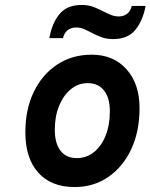

<svg xmlns="http://www.w3.org/2000/svg" viewBox="-20 -744 608 776"><path d="M281.5 12Q187 12 134.8 -46Q82.5 -104 82.5 -209.5Q82.5 -302 116.5 -372.5Q150.5 -443 211 -483Q271.5 -523 350.5 -523Q438.5 -523 491.2 -464.2Q544 -405.5 544 -307Q544 -213 510.5 -141.2Q477 -69.5 417.8 -28.8Q358.5 12 281.5 12ZM290.5 -105Q329.5 -105 359.8 -129.2Q390 -153.5 407 -196.2Q424 -239 424 -294Q424 -348 400.5 -378Q377 -408 334.5 -408Q296.5 -408 266.5 -383.5Q236.5 -359 219 -316.5Q201.5 -274 201.5 -220Q201.5 -164.5 224.5 -134.8Q247.5 -105 290.5 -105ZM437 -586Q409.5 -586 388 -594.5Q366.5 -603 349.5 -612Q335.5 -619.5 320 -626.2Q304.5 -633 287 -633Q269 -633 254.5 -622.8Q240 -612.5 234.5 -590H179.5Q189.5 -649 220 -686.5Q250.5 -724 310 -724Q338 -724 359.2 -715.5Q380.5 -707 398.5 -697.5Q413 -690 428.2 -683.8Q443.5 -677.5 460.5 -677.5Q478.5 -677.5 492.8 -687.5Q507 -697.5 512.5 -720H568.5Q557.5 -661 527.2 -623.5Q497 -586 437 -586Z"/></svg>

Font: Overpass
Style: Bold Italic
Weight: 700
Italic angle: -10°
Designer: Delve Withrington, Dave Bailey, Thomas Jockin
Foundry: Delve Fonts LLC
Version: Version 4.000; ttfautohint (v1.8.3)